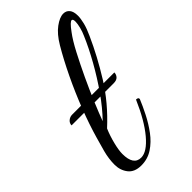

<svg xmlns="http://www.w3.org/2000/svg" viewBox="-201 -686 746 746"><g transform="rotate(-45 171.5 -313.0)"><path d="M106 3Q69 3 51.5 -19.5Q34 -42 34 -73Q34 -105 43 -139Q52 -173 59 -196Q75 -252 99.5 -315.5Q124 -379 153.5 -440.5Q183 -502 212 -551Q235 -590 261.5 -609.5Q288 -629 308 -629Q324 -629 333.5 -617.5Q343 -606 343 -583Q343 -567 337.5 -545Q332 -523 319 -495Q284 -417 235.5 -339Q187 -261 113 -193Q101 -165 93 -133Q85 -101 85 -81Q85 -19 127 -19Q159 -19 198 -65.5Q237 -112 272 -193Q276 -193 280 -191.5Q284 -190 284 -184Q273 -157 256.5 -124.5Q240 -92 218.5 -63Q197 -34 169 -15.5Q141 3 106 3ZM121 -225Q157 -262 191 -310.5Q225 -359 254.5 -411.5Q284 -464 304 -511Q311 -526 315.5 -544Q320 -562 320 -574Q320 -588 313 -588Q309 -588 301 -580.5Q293 -573 280 -555Q261 -530 238.5 -487Q216 -444 193 -395Q170 -346 151 -300.5Q132 -255 121 -225ZM24 -299Q24 -311 33.5 -319Q43 -327 55 -327H287Q287 -316 279.5 -307.5Q272 -299 255 -299Z"/></g></svg>

Font: Great Vibes
Style: Regular
Weight: 400
Designer: Robert E. Leuschke, Viktoriya Grabowska, Viviana Monsalve, Eben Sorkin
Foundry: Robert E. Leuschke
Version: Version 1.103; ttfautohint (v1.8.4.7-5d5b)